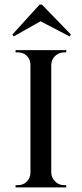

<svg xmlns="http://www.w3.org/2000/svg" viewBox="-20 -819 357 839"><path d="M204 -600V0H113V-600ZM116 -64V0H48V-10Q48 -10 53.5 -10Q59 -10 59 -10Q82 -10 97.5 -26Q113 -42 113 -64ZM202 -64H204Q205 -42 221 -26Q237 -10 259 -10Q259 -10 264 -10Q269 -10 269 -10L270 0H202ZM202 -536V-600H270L269 -590Q269 -590 264 -590Q259 -590 259 -590Q237 -590 221 -574.5Q205 -559 204 -536ZM116 -536H113Q113 -559 97.5 -574.5Q82 -590 59 -590Q59 -590 53.5 -590Q48 -590 48 -590V-600H116ZM34 -668 40 -660 157 -726 284 -660 290 -668 163 -799H153Z"/></svg>

Font: Cinzel Eorzea
Style: Regular
Weight: 500
Designer: Natanael Gama
Version: Version 2.000